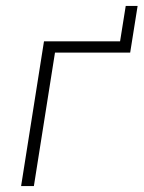

<svg xmlns="http://www.w3.org/2000/svg" viewBox="-20 -626 483 646"><path d="M51 0 128 -487H384L403 -606H443L418 -449H165L94 0Z"/></svg>

Font: Nunito Sans 10pt SemiCondensed ExtraLight
Style: Italic
Weight: 250
Width: 4
Italic angle: -9°
Designer: Vernon Adams
Foundry: Vernon Adams
Version: Version 3.101;gftools[0.9.27]